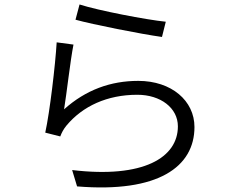

<svg xmlns="http://www.w3.org/2000/svg" viewBox="-20 -800 1040 857"><path d="M335 -780 317 -712C393 -691 609 -648 703 -635L720 -703C632 -712 419 -753 335 -780ZM308 -601 233 -611C227 -510 202 -298 182 -208L249 -191C255 -207 263 -223 277 -240C349 -326 458 -377 593 -377C697 -377 774 -318 774 -236C774 -97 621 -3 302 -41L324 32C687 62 848 -56 848 -233C848 -350 746 -439 597 -439C474 -439 363 -399 266 -312C277 -378 294 -531 308 -601Z"/></svg>

Font: Noto Sans CJK HK DemiLight
Style: Regular
Weight: 350
Designer: Ryoko NISHIZUKA 西塚涼子 (kana, bopomofo & ideographs); Paul D. Hunt (Latin, Greek & Cyrillic); Sandoll Communications 산돌커뮤니
Foundry: Adobe
Version: Version 2.004;hotconv 1.0.118;makeotfexe 2.5.65603